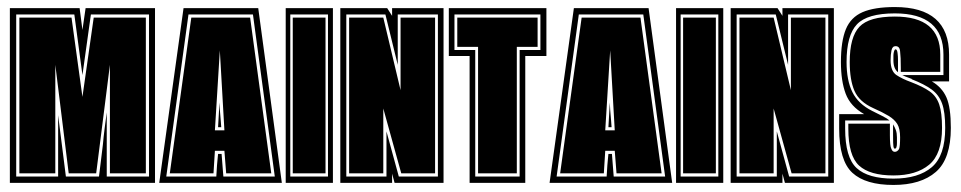

<svg xmlns="http://www.w3.org/2000/svg" viewBox="-20 -519 2728 545"><path d="M8 0V-496H206L214 -434L223 -496H420V0ZM26 -18H145V-192L167 -18H261L272 -108Q274 -131 277 -154.5Q280 -178 283 -200V-18H403V-478H238L214 -306L191 -478H26ZM35 -27V-469H183L214 -244L246 -469H394V-27H292V-335L253 -27H175L137 -335V-27Z M432 0 501 -496H713L780 0ZM452 -18H594L596 -50Q597 -58 597.5 -66.5Q598 -75 599 -82H609L614 -18H760L698 -478H515ZM462 -27 523 -469H690L750 -27H622L617 -91H590L586 -27ZM590 -149H617L604 -376ZM599 -158 603 -228Q603 -223 604 -208Q605 -193 606.5 -178Q608 -163 608 -158Z M791 0V-496H925V0ZM804 -18H911V-478H804ZM811 -27V-469H904V-27Z M946 0V-496H1079L1093 -474V-496H1239V0H1100L1093 -26V0ZM963 -18H1077V-146L1112 -18H1223V-478H1109V-335L1074 -478H963ZM971 -27V-469H1068L1117 -263V-469H1215V-27H1119L1068 -211V-27Z M1313 0V-360H1254V-496H1531V-360H1471V0ZM1329 -18H1455V-377H1514V-478H1270V-377H1329ZM1337 -27V-386H1278V-469H1506V-386H1447V-27Z M1540 0 1609 -496H1821L1888 0ZM1560 -18H1702L1704 -50Q1705 -58 1705.5 -66.5Q1706 -75 1707 -82H1717L1722 -18H1868L1806 -478H1623ZM1570 -27 1631 -469H1798L1858 -27H1730L1725 -91H1698L1694 -27ZM1698 -149H1725L1712 -376ZM1707 -158 1711 -228Q1711 -223 1712 -208Q1713 -193 1714.5 -178Q1716 -163 1716 -158Z M1899 0V-496H2033V0ZM1912 -18H2019V-478H1912ZM1919 -27V-469H2012V-27Z M2054 0V-496H2187L2201 -474V-496H2347V0H2208L2201 -26V0ZM2071 -18H2185V-146L2220 -18H2331V-478H2217V-335L2182 -478H2071ZM2079 -27V-469H2176L2225 -263V-469H2323V-27H2227L2176 -211V-27Z M2516 6Q2437 6 2399.5 -28.5Q2362 -63 2362 -154V-195H2433Q2394 -217 2380.5 -253Q2367 -289 2367 -343Q2367 -402 2381 -436Q2395 -470 2428.5 -484.5Q2462 -499 2520 -499Q2674 -499 2674 -364V-288H2625Q2654 -271 2666.5 -242.5Q2679 -214 2679 -156Q2679 -68 2636.5 -31Q2594 6 2516 6ZM2516 -12Q2587 -12 2625 -44.5Q2663 -77 2663 -156Q2663 -201 2654 -225.5Q2645 -250 2624.5 -265Q2604 -280 2568 -294V-295L2560 -298Q2554 -300 2549.5 -302Q2545 -304 2541 -306H2658V-364Q2658 -481 2520 -481Q2442 -481 2412.5 -450Q2383 -419 2383 -343Q2383 -291 2399.5 -257.5Q2416 -224 2456 -204L2484 -190Q2498 -183 2505 -177H2379V-154Q2379 -72 2411.5 -42Q2444 -12 2516 -12ZM2516 -21Q2449 -21 2418.5 -49Q2388 -77 2388 -154V-168H2506V-135Q2506 -104 2510 -97Q2513 -88 2520 -88Q2527 -88 2532 -96Q2535 -104 2535 -129Q2535 -154 2527 -167Q2519 -180 2502.5 -190Q2486 -200 2459 -212Q2419 -230 2405.5 -261Q2392 -292 2392 -343Q2392 -414 2419.5 -443Q2447 -472 2520 -472Q2649 -472 2649 -364V-315H2537V-326Q2537 -342 2536.5 -353.5Q2536 -365 2535 -373Q2534 -388 2522 -388Q2513 -388 2510.5 -376Q2508 -364 2508 -348Q2508 -317 2524.5 -306Q2541 -295 2566 -286Q2600 -273 2619 -259.5Q2638 -246 2646 -222.5Q2654 -199 2654 -156Q2654 -82 2617.5 -51.5Q2581 -21 2516 -21ZM2529 -314Q2516 -324 2516 -348Q2516 -355 2516 -360.5Q2516 -366 2517 -370Q2519 -379 2522 -379Q2527 -379 2528 -366Q2529 -359 2529 -349Q2529 -339 2529 -326ZM2520 -97Q2517 -97 2516 -104Q2515 -108 2515 -135V-166Q2520 -158 2523 -149.5Q2526 -141 2526 -129Q2526 -119 2526 -112.5Q2526 -106 2525 -103Q2524 -97 2520 -97Z"/></svg>

Font: Alumni Sans Collegiate One SC
Style: Regular
Weight: 400
Designer: Robert E. Leuschke
Foundry: Robert E. Leuschke
Version: Version 1.100